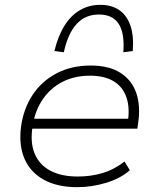

<svg xmlns="http://www.w3.org/2000/svg" viewBox="-20 -766 651 794"><path d="M299 8Q218 8 162.5 -22Q107 -52 82 -108Q57 -164 67 -242Q77 -316 114.5 -373Q152 -430 213.5 -462.5Q275 -495 355 -495Q431 -495 478.5 -464.5Q526 -434 544 -380Q562 -326 551 -255L548 -234H95L102 -275H532L508 -258Q518 -319 503 -363Q488 -407 450 -430Q412 -453 352 -453Q288 -453 238.5 -427.5Q189 -402 158 -357Q127 -312 117 -256L115 -244Q104 -178 123 -131.5Q142 -85 187.5 -60.5Q233 -36 302 -36Q355 -36 403 -50Q451 -64 495 -98L517 -62Q478 -28 419 -10Q360 8 299 8ZM244 -550 205 -555Q220 -617 246.5 -659.5Q273 -702 310.5 -724Q348 -746 395 -746Q442 -746 473.5 -724Q505 -702 519.5 -659.5Q534 -617 529 -555L490 -550Q496 -628 471 -667Q446 -706 389 -706Q333 -706 297 -667Q261 -628 244 -550Z"/></svg>

Font: Nunito Sans 10pt SemiExpanded ExtraLight
Style: Italic
Weight: 250
Width: 6
Italic angle: -9°
Designer: Vernon Adams
Foundry: Vernon Adams
Version: Version 3.101;gftools[0.9.27]